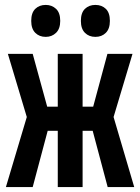

<svg xmlns="http://www.w3.org/2000/svg" viewBox="-20 -761 570 781"><path d="M4 0 89 -285 12 -542H113L172 -327H215V-542H316V-327H359L417 -542H519L442 -285L526 0H418L357 -229H316V0H215V-229H174L113 0ZM368 -611Q342 -611 325.5 -627.5Q309 -644 309 -676Q309 -709 325.5 -725Q342 -741 368 -741Q394 -741 410.5 -725Q427 -709 427 -676Q427 -644 410.5 -627.5Q394 -611 368 -611ZM166 -611Q140 -611 123.5 -627.5Q107 -644 107 -676Q107 -709 123.5 -725Q140 -741 166 -741Q191 -741 208 -725Q225 -709 225 -676Q225 -644 208 -627.5Q191 -611 166 -611Z"/></svg>

Font: Noto Sans Mono Condensed SemiBold
Style: Regular
Weight: 600
Width: 3
Designer: Monotype Design Team
Foundry: Monotype Imaging Inc.
Version: Version 2.014